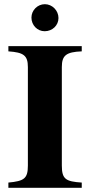

<svg xmlns="http://www.w3.org/2000/svg" viewBox="-20 -896 429 916"><path d="M370 0V-25C294 -30 275 -41 275 -106V-576C275 -632 296 -648 370 -651V-676H20V-651C92 -646 113 -632 113 -576V-106C113 -44 95 -32 20 -25V0ZM259 -810C259 -846 229 -876 194 -876C159 -876 130 -847 130 -812C130 -776 158 -747 193 -747C230 -747 259 -775 259 -810Z"/></svg>

Font: XITS Math
Style: Bold
Weight: 700
Designer: MicroPress Inc., with final additions and corrections provided by Coen Hoffman, Elsevier (retired)
Version: Version 1.302